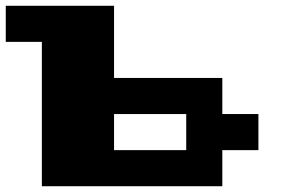

<svg xmlns="http://www.w3.org/2000/svg" viewBox="-20 -770 1040 665"><path d="M125 -125V-625H0V-750H375V-500H750V-375H875V-250H750V-125ZM375 -250H625V-375H375Z"/></svg>

Font: Press Start 2P
Style: Regular
Weight: 400
Designer: CodeMan38
Foundry: CodeMan38
Version: Version 3.000